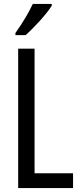

<svg xmlns="http://www.w3.org/2000/svg" viewBox="-20 -963 411 983"><path d="M245 -934V-943H148C127 -898 97 -848 59 -794V-783H111C152 -819 220 -892 245 -934ZM73 0H354V-76H157V-714H73Z"/></svg>

Font: Noto Sans Gujarati ExtraCondensed
Style: Regular
Weight: 400
Width: 2
Designer: Jelle Bosma - Monotype Design Team, Universal Thirst
Foundry: Monotype Imaging Inc.
Version: Version 2.106